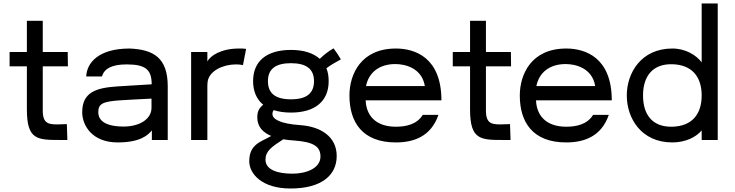

<svg xmlns="http://www.w3.org/2000/svg" viewBox="-20 -802 4210 1100"><path d="M330 0H366L363 -91L334 -90C261 -87 225 -89 225 -169V-422H369L368 -504H225V-683H134V-504H35V-422H134V-176C134 0 193 0 330 0Z M654 14C784 14 828 -28 850 -55V0H941V-307C941 -472 859 -518 723 -524C543 -524 477 -441 474 -364H564C577 -408 619 -433 706 -433C815 -433 849 -402 849 -319L654 -307C532 -299 451 -275 451 -159C451 -83 508 14 654 14ZM543 -159C543 -207 568 -220 664 -227C682 -228 779 -234 848 -237V-185C848 -116 774 -77 689 -77C557 -77 543 -131 543 -159Z M1075 0H1168V-302C1168 -313 1168 -326 1170 -337C1181 -397 1258 -433 1332 -433C1346 -433 1359 -432 1372 -429L1390 -522C1377 -524 1364 -524 1349 -524C1244 -524 1184 -481 1168 -450V-504H1075Z M1644 278C1826 278 1909 199 1909 92C1909 -21 1815 -77 1701 -85C1584 -93 1541 -120 1541 -148C1541 -157 1542 -163 1548 -171C1576 -162 1609 -157 1647 -157C1785 -157 1863 -222 1863 -337C1863 -365 1859 -389 1850 -411C1873 -428 1896 -442 1933 -462C1920 -484 1909 -501 1891 -525C1861 -508 1836 -488 1812 -465C1775 -498 1720 -516 1647 -516C1508 -516 1430 -452 1430 -337C1430 -279 1450 -233 1488 -202C1466 -184 1454 -166 1454 -129C1454 -76 1486 -43 1534 -23C1478 10 1408 22 1408 122C1408 193 1480 278 1644 278ZM1501 113C1501 64 1535 40 1603 -4C1623 -1 1643 2 1665 3C1778 11 1816 38 1816 95C1816 161 1737 193 1655 193C1573 193 1501 172 1501 113ZM1515 -337C1515 -406 1558 -440 1647 -440C1736 -440 1779 -406 1779 -337C1779 -267 1736 -233 1647 -233C1558 -233 1515 -267 1515 -337Z M2248 14C2349 14 2449 -19 2492 -144H2402C2368 -88 2304 -76 2248 -76C2131 -76 2078 -142 2075 -227H2509C2509 -473 2357 -524 2248 -524C2047 -524 1982 -375 1982 -255C1982 -103 2055 14 2248 14ZM2077 -309C2092 -385 2151 -435 2245 -435C2302 -435 2397 -412 2414 -309Z M2869 0H2905L2902 -91L2873 -90C2800 -87 2764 -89 2764 -169V-422H2908L2907 -504H2764V-683H2673V-504H2574V-422H2673V-176C2673 0 2732 0 2869 0Z M3224 14C3325 14 3425 -19 3468 -144H3378C3344 -88 3280 -76 3224 -76C3107 -76 3054 -142 3051 -227H3485C3485 -473 3333 -524 3224 -524C3023 -524 2958 -375 2958 -255C2958 -103 3031 14 3224 14ZM3053 -309C3068 -385 3127 -435 3221 -435C3278 -435 3373 -412 3390 -309Z M3832 14C3908 14 3969 -17 4000 -55V0H4092V-782H4000V-445C3969 -486 3908 -524 3832 -524C3654 -524 3571 -385 3571 -255C3571 -124 3654 14 3832 14ZM3664 -255C3664 -364 3718 -437 3832 -434C3944 -431 4000 -363 4000 -255C4000 -147 3944 -79 3832 -76C3718 -73 3664 -145 3664 -255Z"/></svg>

Font: Hibana 45 SubMedium
Style: Regular
Weight: 500
Width: 6
Designer: pygmalion
Foundry: ybstudio
Version: Version 2021.007;FEAKit 1.0